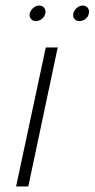

<svg xmlns="http://www.w3.org/2000/svg" viewBox="-20 -672 341 692"><path d="M121 -652Q110 -652 100 -643.5Q90 -635 87 -623Q85 -612 91.5 -604Q98 -596 109 -596Q121 -596 131 -604Q141 -612 143 -623Q146 -635 139.5 -643.5Q133 -652 121 -652ZM278 -652Q267 -652 257 -643.5Q247 -635 244 -623Q242 -611 248.5 -603.5Q255 -596 266 -596Q278 -596 288 -603.5Q298 -611 300 -623Q303 -635 296.5 -643.5Q290 -652 278 -652ZM38 0H82L188 -501H145Z"/></svg>

Font: Advent Pro Light
Style: Italic
Weight: 300
Italic angle: -12°
Version: Version 3.000